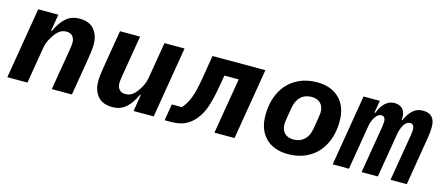

<svg xmlns="http://www.w3.org/2000/svg" viewBox="-43 -932 3087 1347"><g transform="rotate(15 1500.0 -258.0)"><path d="M25 0 111 -516H257L237 -393H242Q273 -460 312 -494Q351 -528 410 -528Q481 -528 516 -486Q551 -444 551 -379Q551 -341 540 -275L494 0H348L397 -293L398 -301Q404 -331 404 -355Q404 -379 389.5 -397.5Q375 -416 344 -416Q319 -416 300 -404.5Q281 -393 263 -369Q224 -317 216 -269L171 0Z M962 -123H957Q926 -56 887 -22Q848 12 789 12Q718 12 683 -30Q648 -72 648 -137Q648 -175 659 -241L705 -516H851L802 -224L801 -217Q795 -185 795 -161Q795 -137 809.5 -118.5Q824 -100 855 -100Q880 -100 899 -111.5Q918 -123 936 -147Q975 -199 983 -247L1028 -516H1174L1088 0H942Z M1189 -114H1262Q1295 -151 1314.5 -203Q1334 -255 1348 -341L1377 -516H1761L1675 0H1529L1597 -405H1493L1481 -335Q1461 -215 1437 -154Q1413 -93 1375 -55Q1344 -24 1306.5 -9Q1269 6 1216 6H1169Z M1843 -210Q1843 -307 1879.5 -379Q1916 -451 1982.5 -489.5Q2049 -528 2135 -528Q2239 -528 2298 -468.5Q2357 -409 2357 -306Q2357 -209 2320.5 -137Q2284 -65 2217.5 -26.5Q2151 12 2065 12Q1961 12 1902 -47.5Q1843 -107 1843 -210ZM2194 -209 2207 -287V-290Q2212 -318 2212 -328Q2212 -373 2188.5 -396Q2165 -419 2124 -419Q2076 -419 2045.5 -390Q2015 -361 2006 -307L1993 -229V-226Q1988 -199 1988 -188Q1988 -143 2011.5 -120Q2035 -97 2076 -97Q2124 -97 2154.5 -126Q2185 -155 2194 -209Z M2388 0 2474 -516H2592L2577 -426H2583Q2601 -474 2629.5 -501Q2658 -528 2697 -528Q2738 -528 2759 -502Q2780 -476 2775 -426H2780Q2801 -474 2830.5 -501Q2860 -528 2904 -528Q2948 -528 2970 -504Q2992 -480 2992 -432Q2992 -398 2985 -356L2926 0H2808L2865 -341Q2869 -365 2869 -382Q2869 -400 2861 -410.5Q2853 -421 2840 -421Q2826 -421 2815 -414Q2804 -407 2793 -389Q2776 -361 2768 -312L2716 0H2598L2655 -341Q2659 -365 2659 -383Q2659 -402 2651.5 -411.5Q2644 -421 2630 -421Q2604 -421 2584 -389Q2566 -359 2560 -324L2506 0Z"/></g></svg>

Font: iA Writer Mono V
Style: Regular
Weight: 400
Italic angle: -9.5°
Designer: Mike Abbink, Paul van der Laan, Pieter van Rosmalen
Foundry: Bold Monday
Version: Version 2.000